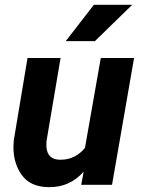

<svg xmlns="http://www.w3.org/2000/svg" viewBox="-20 -770 588 800"><path d="M253.9 -598.6H375.5L530.8 -750H371.1ZM318.4 0H446.8L538.6 -528.3H399.9L334 -153.8C307.1 -121.1 273.4 -104.5 232.9 -104.5C231 -104.5 229.5 -104.5 228 -104.5C195.3 -105.5 177.2 -122.1 173.8 -154.8C173.3 -158.7 173.3 -163.1 173.3 -167.5C173.3 -172.9 173.3 -178.7 174.3 -185.1L232.4 -528.3H94.7L37.6 -186.5C36.6 -175.8 36.1 -165.5 36.1 -155.3C36.1 -110.8 47.9 -72.3 71.3 -40C95.2 -7.3 132.3 9.3 183.1 9.8C184.6 9.8 185.5 9.8 187 9.8C243.2 9.8 290.5 -11.7 328.6 -54.7Z"/></svg>

Font: Roboto
Style: Bold Italic
Weight: 700
Italic angle: -12°
Designer: Google
Version: Version 2.137; 2017